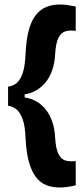

<svg xmlns="http://www.w3.org/2000/svg" viewBox="-20 -718 377 857"><path d="M16 -246V-331Q38 -334 54.5 -347.5Q71 -361 81.5 -392.5Q92 -424 94 -477Q97 -541 108.5 -583.5Q120 -626 140 -651Q160 -676 187 -687Q214 -698 248 -698Q263 -698 281 -695.5Q299 -693 318 -689V-580Q293 -584 273 -578.5Q253 -573 241 -549.5Q229 -526 226 -475Q224 -436 213 -404.5Q202 -373 183.5 -350.5Q165 -328 141.5 -314.5Q118 -301 90 -297V-283Q118 -279 142 -265.5Q166 -252 184 -229.5Q202 -207 213 -175.5Q224 -144 226 -105Q229 -54 241 -30.5Q253 -7 272.5 -1.5Q292 4 318 1V109Q299 114 280 116.5Q261 119 248 119Q214 119 187 108.5Q160 98 140.5 72.5Q121 47 109 4.5Q97 -38 94 -103Q92 -155 81.5 -185Q71 -215 54.5 -229Q38 -243 16 -246Z"/></svg>

Font: Bricolage Grotesque 28pt
Style: Bold
Weight: 700
Designer: Mathieu Triay
Foundry: Atelier Triay
Version: Version 1.000;gftools[0.9.30]